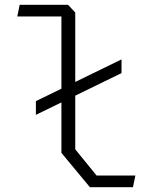

<svg xmlns="http://www.w3.org/2000/svg" viewBox="-20 -785 660 805"><path d="M130.5 -361 489.5 -536V-478.5L130.5 -303.5ZM237.5 -144V-734L256.5 -716H52.5L62.5 -765H265L295.5 -732.5V-159L385 -49H547.5L537.5 0H357Z"/></svg>

Font: Monaspace Krypton Var
Style: Regular
Weight: 400
Designer: Riley Cran and the Lettermatic Team
Version: Version 1.101 (Monaspace Krypton Var)